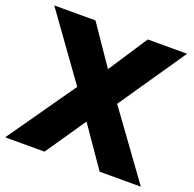

<svg xmlns="http://www.w3.org/2000/svg" viewBox="-129 -827 965 955"><g transform="rotate(20 354.0 -350.0)"><path d="M494.7 0 277.7 -314 -0.3 -700H218L430 -390L713 0ZM-5.3 0 261.7 -381 410 -302 203 0ZM446 -325 298.7 -401 494.7 -700H703Z"/></g></svg>

Font: Lexend Medium
Style: Regular
Weight: 500
Designer: Bonnie Shaver-Troup, Thomas Jockin
Foundry: Lexend
Version: Version 1.005